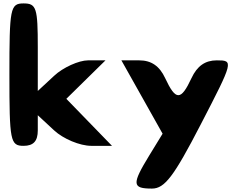

<svg xmlns="http://www.w3.org/2000/svg" viewBox="-20 -903 1384 1123"><path d="M35 -467C35 -79 40 -50 118 -50C176 -50 201 -78 201 -140V-229L297 -140C350 -91 447 -50 514 -50H635C546 -142 457 -233 368 -325C444 -400 521 -475 597 -550H495C441 -550 348 -508 297 -460L201 -371V-627C201 -856 193 -883 118 -883C40 -883 35 -855 35 -467Z M931 -121 852 8C750 175 753 200 869 200C943 200 997 129 1154 -175C1346 -546 1347 -550 1248 -550C1180 -550 1133 -517 1100 -446C1038 -313 1008 -313 946 -446C913 -517 865 -550 794 -550H690C771 -407 850 -264 931 -121Z"/></svg>

Font: Hussar Skorodowane
Style: Bold
Weight: 700
Foundry: Cannot Into Space Fonts
Version: Version 0.892